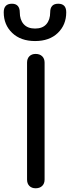

<svg xmlns="http://www.w3.org/2000/svg" viewBox="-42 -999 375 1029"><path d="M103 -37V-663Q103 -685 115.5 -697.5Q128 -710 149 -710Q171 -710 184 -697.5Q197 -685 197 -663V-37Q197 -15 184 -2.5Q171 10 149 10Q128 10 115.5 -2.5Q103 -15 103 -37ZM-22 -933Q-22 -979 22 -979Q43 -979 53.5 -967Q64 -955 64 -933Q64 -893 85 -869.5Q106 -846 146 -846Q186 -846 206.5 -869.5Q227 -893 227 -933Q227 -979 270 -979Q313 -979 313 -933Q313 -866 268 -822.5Q223 -779 146 -779Q69 -779 23.5 -822.5Q-22 -866 -22 -933Z"/></svg>

Font: Kodchasan Medium
Style: Regular
Weight: 500
Designer: Katatrad Aksorn Co.,Ltd.
Foundry: Cadson Demak Co.,Ltd.
Version: Version 1.000; ttfautohint (v1.6)